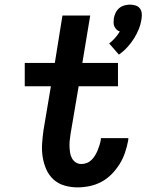

<svg xmlns="http://www.w3.org/2000/svg" viewBox="-20 -802 640 830"><path d="M494 -566 452 -614Q466 -625 477.5 -638Q489 -651 498 -666Q490 -668 484 -674Q478 -680 474.5 -687.5Q471 -695 471 -704Q471 -713 472 -722Q474 -734 479.5 -746Q485 -758 495 -766.5Q505 -775 517.5 -778.5Q530 -782 542 -782Q554 -782 565.5 -778.5Q577 -775 584 -766.5Q591 -758 592.5 -746Q594 -734 592 -722Q589 -699 580.5 -677.5Q572 -656 559.5 -636Q547 -616 530.5 -598Q514 -580 494 -566ZM315 8Q286 8 258.5 0Q231 -8 211 -26.5Q191 -45 180 -70Q169 -95 164.5 -123.5Q160 -152 162 -181Q164 -210 168 -239L200 -429H87V-530H217L250 -735H370L336 -530H490V-429H320L285 -223Q283 -209 281.5 -195.5Q280 -182 280.5 -168.5Q281 -155 283 -142Q285 -129 291 -118Q297 -107 307.5 -100Q318 -93 332 -93Q344 -93 355.5 -97.5Q367 -102 376 -111Q385 -120 391.5 -131Q398 -142 402.5 -153Q407 -164 410.5 -175.5Q414 -187 416 -199Q416 -201 416 -202Q416 -203 416 -205H535Q535 -202 534.5 -199.5Q534 -197 534 -194Q529 -168 520.5 -142.5Q512 -117 497.5 -93.5Q483 -70 463 -49.5Q443 -29 418.5 -16Q394 -3 367.5 2.5Q341 8 315 8Z"/></svg>

Font: Iosevka Slab Extended Oblique
Style: Bold
Weight: 700
Width: 7
Italic angle: -9°
Monospace: yes
Designer: Belleve Invis
Foundry: Belleve Invis
Version: Version 11.1.1; ttfautohint (v1.8.3)